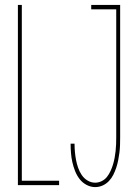

<svg xmlns="http://www.w3.org/2000/svg" viewBox="-20 -755 540 783"><path d="M53 0V-735H69V-18H221V0ZM368 8Q350 8 333 -1Q316 -10 304.5 -25Q293 -40 286 -58Q279 -76 275 -94Q271 -112 269.5 -131Q268 -150 268 -168V-169H284Q284 -152 285.5 -135.5Q287 -119 290 -103Q293 -87 298.5 -71Q304 -55 313.5 -41Q323 -27 337.5 -18.5Q352 -10 368 -10Q382 -10 395 -16.5Q408 -23 416.5 -34Q425 -45 431 -58Q437 -71 441 -84.5Q445 -98 447.5 -111.5Q450 -125 451.5 -139Q453 -153 453.5 -167Q454 -181 454 -195V-717H352V-735H470V-195Q470 -179 469.5 -163.5Q469 -148 467 -132.5Q465 -117 462 -101.5Q459 -86 454 -71Q449 -56 442 -42Q435 -28 424 -16.5Q413 -5 398.5 1.5Q384 8 368 8Z"/></svg>

Font: Iosevka Curly Thin
Style: Regular
Weight: 100
Monospace: yes
Designer: Belleve Invis
Foundry: Belleve Invis
Version: Version 22.1.2; ttfautohint (v1.8.4)